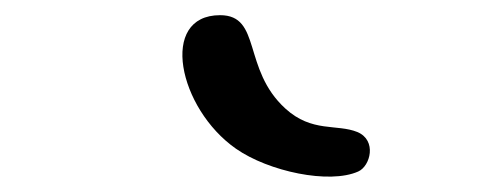

<svg xmlns="http://www.w3.org/2000/svg" viewBox="-20 -702 640 253"><path d="M452 -476C414 -459 334 -476 291 -506C215 -559 189 -682 270 -682C325 -682 299 -611 356 -559C391 -527 424 -539 451 -528C477 -517 468 -483 452 -476Z"/></svg>

Font: PicNic
Style: Regular
Weight: 400
Designer: Mariel Nils
Foundry: Velvetyne Type Foundry
Version: Version 2.000;Glyphs 3.2.3 (3260)